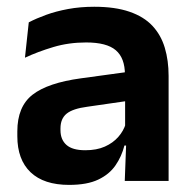

<svg xmlns="http://www.w3.org/2000/svg" viewBox="-20 -522 556 554"><path d="M466.5 0H340L344.5 -120L341 -131V-284.5L340.5 -306.5Q340.5 -354.5 314.2 -377Q288 -399.5 228.5 -399.5Q178 -399.5 133.8 -386.2Q89.5 -373 52 -355.5L63 -457.5Q85 -469 113.2 -479.2Q141.5 -489.5 176.5 -496Q211.5 -502.5 252 -502.5Q312 -502.5 353.5 -488.2Q395 -474 419.8 -447.5Q444.5 -421 455.5 -384.2Q466.5 -347.5 466.5 -303ZM179.5 11.5Q106.5 11.5 68.2 -25Q30 -61.5 30 -129V-143Q30 -214.5 74 -248.8Q118 -283 213.5 -296L352.5 -315L360 -232.5L232 -214Q190 -208.5 172.2 -194Q154.5 -179.5 154.5 -151.5V-146.5Q154.5 -119 171.8 -103.8Q189 -88.5 226 -88.5Q259 -88.5 282.5 -99Q306 -109.5 321.2 -126.8Q336.5 -144 343 -165.5L361 -102H339Q331 -70.5 313.2 -44.8Q295.5 -19 263.5 -3.8Q231.5 11.5 179.5 11.5Z"/></svg>

Font: Anek Kannada Medium SemiBold
Style: Regular
Weight: 600
Version: Version 1.003